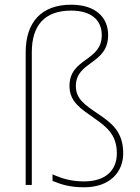

<svg xmlns="http://www.w3.org/2000/svg" viewBox="-20 -785 594 815"><path d="M439 -636C439 -713 384 -765 282 -765C157 -765 89 -692 89 -563V0H115V-563C115 -676 168 -740 282 -740C367 -740 412 -700 412 -636C412 -523 275 -540 275 -420C275 -352 324 -323 382 -282C435 -245 476 -211 476 -134C476 -62 428 -15 337 -15C287 -15 247 -25 203 -45V-17C238 -3 274 10 337 10C449 10 503 -57 503 -134C503 -227 453 -263 396 -302C338 -341 302 -366 302 -420C302 -526 439 -511 439 -636Z"/></svg>

Font: Noto Sans Malayalam Thin
Style: Regular
Weight: 100
Designer: Jelle Bosma - Monotype Design Team
Foundry: Monotype Imaging Inc.
Version: Version 2.104